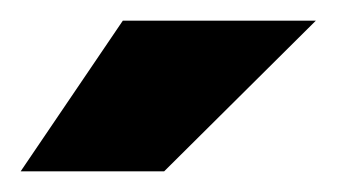

<svg xmlns="http://www.w3.org/2000/svg" viewBox="-20 -752 326 186"><path d="M0 -586H139L286 -732H99Z"/></svg>

Font: Aspekta 850
Style: Regular
Weight: 850
Designer: Ivo Dolenc
Version: Version 2.000